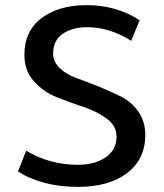

<svg xmlns="http://www.w3.org/2000/svg" viewBox="-20 -713 637 748"><path d="M284 15Q145 15 50 -45L82 -126Q173 -71 284 -71Q349 -71 391.5 -100Q434 -129 434 -181Q434 -222 397 -250Q360 -278 307.5 -295.5Q255 -313 202 -334Q149 -355 112 -396.5Q75 -438 75 -499Q75 -592 142 -642.5Q209 -693 317 -693Q434 -693 524 -634L491 -554Q407 -607 320 -607Q261 -607 224 -581Q187 -555 187 -505Q187 -472 213.5 -447Q240 -422 280 -408Q320 -394 366.5 -375Q413 -356 453 -336Q493 -316 519.5 -277.5Q546 -239 546 -187Q546 -93 475.5 -39Q405 15 284 15Z"/></svg>

Font: Martel Sans DemiBold
Style: Regular
Weight: 600
Designer: Dan Reynolds and Mathieu Réguer
Foundry: Dan Reynolds and Mathieu Réguer
Version: Version 1.001;PS 001.001;hotconv 1.0.70;makeotf.lib2.5.58329